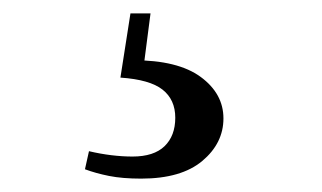

<svg xmlns="http://www.w3.org/2000/svg" viewBox="-20 -23 482 287"><path d="M160 93 175 -3H205L194 82L179 67Q246 67 280 92Q314 117 314 154Q314 191 282.5 217.5Q251 244 191 244Q163 244 143 240Q123 236 107 230L113 203Q130 207 146.5 209Q163 211 178 211Q210 211 226 195.5Q242 180 242 153Q242 126 223 111Q204 96 160 93Z"/></svg>

Font: Noto Serif JP ExtraLight SemiBold
Style: Regular
Weight: 600
Version: Version 2.003-H1;hotconv 1.1.1;makeotfexe 2.6.0